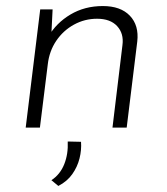

<svg xmlns="http://www.w3.org/2000/svg" viewBox="-20 -422 552 635"><path d="M154 -391 149 -291 140 -301Q166 -346 213 -374Q260 -402 320 -402Q379 -402 409.5 -370Q440 -338 434 -285L399 0H352L385 -273Q390 -311 367.5 -335.5Q345 -360 301 -360Q260 -360 224.5 -340.5Q189 -321 166 -287Q143 -253 138 -209L112 0H65L113 -391ZM173 193 150 174Q179 155 192.5 121Q206 87 204 46L248 47Q250 74 243 102Q236 130 219 154Q202 178 173 193Z"/></svg>

Font: Josefin Sans Thin Light
Style: Italic
Weight: 300
Italic angle: -7°
Version: Version 2.000